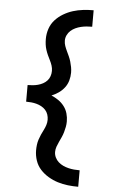

<svg xmlns="http://www.w3.org/2000/svg" viewBox="-66 -889 682 1127"><g transform="rotate(5 275.0 -325.0)"><path d="M439 195Q408 195 377.5 191.5Q347 188 318 179Q289 170 262 154Q235 138 214.5 115.5Q194 93 184 63.5Q174 34 174 3Q174 -13 176 -29Q178 -45 183 -60.5Q188 -76 194.5 -90.5Q201 -105 208.5 -119.5Q216 -134 221 -149.5Q226 -165 226 -181Q226 -197 221 -212Q216 -227 205.5 -238.5Q195 -250 181 -257.5Q167 -265 152 -269Q137 -273 121.5 -274.5Q106 -276 91 -276V-374Q106 -374 121.5 -375.5Q137 -377 152 -381Q167 -385 181 -392.5Q195 -400 205.5 -411.5Q216 -423 221 -438Q226 -453 226 -469Q226 -485 221 -500.5Q216 -516 208.5 -530.5Q201 -545 194.5 -559.5Q188 -574 183 -589.5Q178 -605 176 -621Q174 -637 174 -653Q174 -684 184 -713.5Q194 -743 214.5 -765.5Q235 -788 262 -804Q289 -820 318 -829Q347 -838 377.5 -841.5Q408 -845 439 -845V-748Q422 -748 405.5 -746.5Q389 -745 372.5 -741Q356 -737 341 -730Q326 -723 313.5 -712Q301 -701 293.5 -685.5Q286 -670 286 -653Q286 -637 291.5 -621.5Q297 -606 304 -591.5Q311 -577 317.5 -562.5Q324 -548 328.5 -532.5Q333 -517 336 -501Q339 -485 339 -469Q339 -445 332.5 -422Q326 -399 311.5 -380Q297 -361 277.5 -347.5Q258 -334 236 -325Q258 -316 277.5 -302.5Q297 -289 311.5 -270Q326 -251 332.5 -228Q339 -205 339 -181Q339 -165 336 -149Q333 -133 328.5 -117.5Q324 -102 317.5 -87.5Q311 -73 304 -58.5Q297 -44 291.5 -28.5Q286 -13 286 3Q286 20 293.5 35.5Q301 51 313.5 62Q326 73 341 80Q356 87 372.5 91Q389 95 405.5 96.5Q422 98 439 98Z"/></g></svg>

Font: Lode Term
Style: Bold
Weight: 700
Monospace: yes
Designer: Belleve Invis
Foundry: Belleve Invis
Version: Version 29.2.0